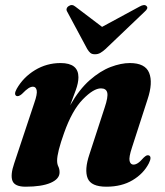

<svg xmlns="http://www.w3.org/2000/svg" viewBox="-20 -711 638 743"><path d="M44 -339.5Q32.5 -345 44.5 -367Q70 -412 115.2 -439.5Q160.5 -467 214.5 -467Q283.5 -467 283.5 -412Q283.5 -390.5 273.2 -362.2Q263 -334 251.5 -303.5Q286.5 -365 327.2 -400.8Q368 -436.5 408.2 -451.8Q448.5 -467 482.5 -467Q542 -467 557.2 -429Q572.5 -391 551 -326.5L491 -141Q478 -102 481.5 -88Q485 -74 496.5 -74Q504.5 -74 513.5 -79.8Q522.5 -85.5 536 -101Q543.5 -108 547.8 -109.5Q552 -111 556.5 -109.5Q568.5 -104 556 -79Q535.5 -39 493.2 -13.8Q451 11.5 391.5 11.5Q332.5 11.5 319.2 -21.2Q306 -54 326 -113.5L385 -294.5Q399 -336 395 -352.5Q391 -369 370.5 -369Q342 -369 300.5 -326.5Q259 -284 228 -196.5Q201 -121 201 -89.5Q201 -76 205.8 -66.5Q210.5 -57 210.5 -44Q210.5 -18.5 176 -3.5Q141.5 11.5 79 11.5Q37 11.5 28.2 -11.2Q19.5 -34 35 -79L112.5 -312Q125 -347.5 122 -361.5Q119 -375.5 107.5 -375.5Q99.5 -375.5 90 -369.5Q80.5 -363.5 64.5 -347Q52 -336.5 44 -339.5ZM388.5 -521.5Q377.5 -511.5 368.2 -506.2Q359 -501 347.5 -501Q336 -501 329.8 -506.2Q323.5 -511.5 317.5 -521.5L240.5 -665Q236 -672 238 -678Q240 -684 245 -687Q258.5 -696.5 271.5 -685.5L375 -607L520 -685.5Q539.5 -696.5 547.5 -687Q555.5 -679 539 -665Z"/></svg>

Font: Fraunces 72pt
Style: Bold Italic
Weight: 700
Italic angle: -16°
Version: Version 1.000;[b76b70a41]